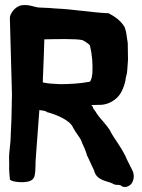

<svg xmlns="http://www.w3.org/2000/svg" viewBox="-20 -735 571 771"><path d="M17 -73C16 -53 18 -31 20 -13L28 -9C38 -4 107 6 117 -24V-25H118C125 -52 121 -83 124 -103V-104C129 -168 133 -228 138 -293C150 -291 163 -291 170 -284H172C207 -274 258 -254 273 -224V-223C280 -211 288 -198 299 -183C302 -179 306 -172 308 -166V-165C315 -148 325 -130 330 -109L331 -108C340 -90 348 -70 358 -50C367 -10 411 -8 430 1C434 4 440 6 444 7H446C459 7 463 9 463 9H464C479 24 502 12 509 1C520 -16 520 -38 508 -58C500 -75 490 -92 482 -112L481 -113C464 -148 440 -176 423 -208V-209C403 -241 386 -253 368 -280C362 -291 354 -298 353 -303V-306C350 -309 349 -309 347 -313C356 -313 367 -314 376 -314C399 -313 421 -320 441 -335C466 -353 478 -385 484 -413V-415C485 -428 490 -434 491 -453L494 -495L493 -562L487 -602C486 -610 483 -617 481 -624V-625C467 -650 444 -667 416 -682H413C344 -685 275 -698 202 -701C194 -702 184 -702 178 -703H177L133 -705C122 -706 94 -718 68 -714C47 -711 26 -691 20 -668C19 -661 20 -653 20 -649L28 -357L26 -258L22 -167L18 -128C16 -112 16 -94 17 -73ZM152 -404V-412C153 -446 155 -479 156 -513L158 -577C206 -578 285 -580 311 -574C320 -570 336 -559 341 -553C350 -517 353 -478 351 -441C349 -416 342 -406 338 -406H335C306 -400 259 -397 221 -397C194 -398 169 -400 152 -404Z"/></svg>

Font: Vapor
Style: ExBd
Weight: 800
Foundry: Cannot Into Space Fonts
Version: Version 0.179